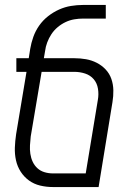

<svg xmlns="http://www.w3.org/2000/svg" viewBox="-20 -755 540 775"><path d="M378 0H194Q167 0 142 -6Q117 -12 97 -26.5Q77 -41 63.5 -62Q50 -83 44.5 -108Q39 -133 40 -159.5Q41 -186 45 -213L87 -465H46V-520H96L102 -558Q106 -582 114.5 -606Q123 -630 138 -651.5Q153 -673 174 -689.5Q195 -706 218.5 -716.5Q242 -727 266.5 -731Q291 -735 315 -735H407V-680H315Q298 -680 280 -677Q262 -674 245 -666Q228 -658 213 -645.5Q198 -633 187.5 -617Q177 -601 170.5 -583.5Q164 -566 162 -549L157 -520H280Q304 -520 327 -516Q350 -512 370.5 -501.5Q391 -491 406.5 -474.5Q422 -458 429.5 -436.5Q437 -415 437.5 -391Q438 -367 434 -343ZM194 -55H326L375 -352Q379 -374 375.5 -396.5Q372 -419 358.5 -435Q345 -451 324 -458Q303 -465 280 -465H148L104 -204Q102 -186 101 -168.5Q100 -151 102.5 -134Q105 -117 112 -102Q119 -87 131 -76Q143 -65 159.5 -60Q176 -55 194 -55Z"/></svg>

Font: Iosevka Light Oblique
Style: Regular
Weight: 300
Italic angle: -9°
Monospace: yes
Designer: Belleve Invis
Foundry: Belleve Invis
Version: Version 32.5.0; ttfautohint (v1.8.4)